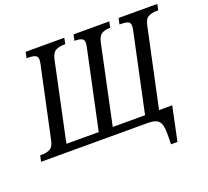

<svg xmlns="http://www.w3.org/2000/svg" viewBox="-171 -896 1367 1262"><g transform="rotate(-20 512.5 -265.0)"><path d="M818 184 819 128Q820 81 813.5 53Q807 25 786 12.5Q765 0 721 0H-24L-15 -42H-2Q30 -42 54 -54.5Q78 -67 87 -113L192 -604Q196 -621 196 -634Q196 -658 178.5 -665Q161 -672 133 -672H119L128 -714H398L390 -672H379Q347 -672 323 -659.5Q299 -647 289 -602L173 -54H399L516 -604Q518 -613 519 -621Q520 -629 520 -634Q520 -658 503 -665Q486 -672 463 -672H454L463 -714H713L704 -672H696Q666 -672 644 -658.5Q622 -645 613 -602L497 -54H723L840 -604Q844 -623 844 -635Q844 -658 827 -665Q810 -672 782 -672H769L778 -714H1049L1040 -672H1027Q995 -672 971 -659.5Q947 -647 938 -602L821 -54H913L863 184Z"/></g></svg>

Font: Noto Serif SemiCondensed
Style: Italic
Weight: 400
Width: 4
Italic angle: -12°
Designer: Monotype Design Team
Foundry: Monotype Imaging Inc.
Version: Version 2.013